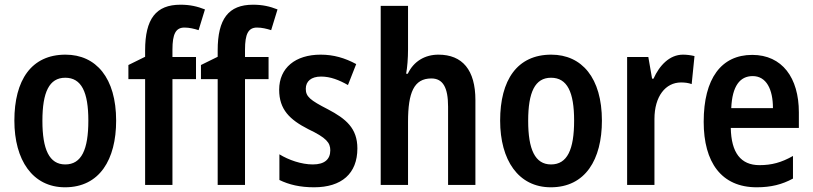

<svg xmlns="http://www.w3.org/2000/svg" viewBox="-20 -785 3449 815"><path d="M473 -273C473 -454 388 -553 258 -553C113 -553 41 -445 41 -273C41 -106 118 10 256 10C403 10 473 -108 473 -273ZM160 -272C160 -394 189 -455 257 -455C326 -455 355 -394 355 -273C355 -150 326 -87 257 -87C189 -87 160 -151 160 -272Z M812 -449V-543H712V-574C712 -641 726 -668 763 -668C784 -668 804 -663 823 -657L850 -745C817 -758 786 -765 746 -765C642 -765 596 -705 596 -571V-544L525 -509V-449H596V0H712V-449Z M1120 -449V-543H1020V-574C1020 -641 1034 -668 1071 -668C1092 -668 1112 -663 1131 -657L1158 -745C1125 -758 1094 -765 1054 -765C950 -765 904 -705 904 -571V-544L833 -509V-449H904V0H1020V-449Z M1497 -155C1497 -241 1448 -281 1372 -321C1296 -360 1278 -375 1278 -408C1278 -440 1301 -460 1343 -460C1383 -460 1420 -445 1457 -424L1492 -513C1444 -539 1396 -553 1341 -553C1234 -553 1165 -497 1165 -404C1165 -320 1210 -277 1288 -237C1366 -200 1382 -179 1382 -147C1382 -109 1358 -87 1308 -87C1259 -87 1205 -106 1166 -130V-21C1207 -1 1254 10 1313 10C1430 10 1497 -48 1497 -155Z M1712 -575V-760H1596V0H1712V-268C1712 -392 1737 -452 1811 -452C1860 -452 1882 -414 1882 -332V0H1998V-360C1998 -488 1943 -553 1841 -553C1784 -553 1736 -525 1711 -472H1704C1709 -500 1712 -538 1712 -575Z M2535 -273C2535 -454 2450 -553 2320 -553C2175 -553 2103 -445 2103 -273C2103 -106 2180 10 2318 10C2465 10 2535 -108 2535 -273ZM2222 -272C2222 -394 2251 -455 2319 -455C2388 -455 2417 -394 2417 -273C2417 -150 2388 -87 2319 -87C2251 -87 2222 -151 2222 -272Z M2879 -553C2822 -553 2779 -507 2754 -451H2748L2732 -543H2642V0H2758V-280C2758 -376 2805 -435 2871 -435C2887 -435 2903 -433 2916 -428L2928 -547C2911 -551 2895 -553 2879 -553Z M3173 -552C3042 -552 2967 -452 2967 -268C2967 -96 3042 10 3192 10C3253 10 3300 -2 3346 -27V-123C3297 -95 3255 -84 3204 -84C3124 -84 3084 -137 3082 -242H3371V-308C3371 -455 3300 -552 3173 -552ZM3175 -462C3233 -462 3261 -406 3261 -326H3084C3088 -420 3121 -462 3175 -462Z"/></svg>

Font: Noto Sans Arabic Cond SemBd
Style: Regular
Weight: 600
Width: 3
Designer: Monotype Design Team, Nadine Chahine, Nizar Qandah and Khaled Hosny
Foundry: Monotype Imaging Inc.
Version: Version 2.012